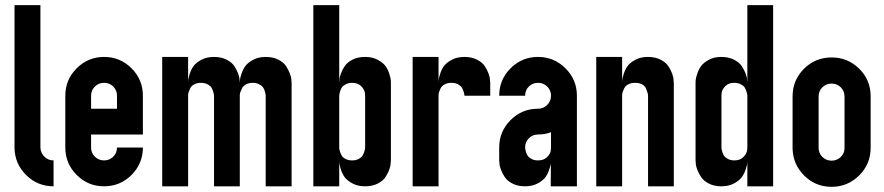

<svg xmlns="http://www.w3.org/2000/svg" viewBox="-20 -720 3417 742"><path d="M36.1 -700.2H136.2V-150.9V-148.9Q137.2 -128.9 151.6 -114.5Q166 -100.1 187 -100.1V0Q125 0 81.1 -43.5Q37.1 -86.9 36.1 -148.9V-150.9Z M532.2 -350.1V-299.8V-200.2H432.1H332V-149.9Q332 -128.9 346.7 -114.5Q361.3 -100.1 382.3 -100.1Q403.3 -100.1 417.7 -114.5Q432.1 -128.9 432.1 -149.9H532.2Q532.2 -87.9 488.3 -43.9Q444.3 0 382.3 0Q320.3 0 276.4 -43.9Q232.4 -87.9 232.4 -149.9V-350.1Q232.4 -412.1 276.4 -456.1Q320.3 -500 382.3 -500Q444.3 -500 488.3 -456.1Q532.2 -412.1 532.2 -350.1ZM332 -299.8H432.1V-350.1Q432.1 -371.1 417.7 -385.5Q403.3 -399.9 382.3 -399.9Q361.3 -399.9 346.7 -385.5Q332 -371.1 332 -350.1Z M606.9 -500H707V-399.9Q707 -403.8 707.5 -410.9Q708 -418 713.4 -435.1Q718.8 -452.1 728.3 -465.1Q737.8 -478 758.3 -489Q778.8 -500 806.9 -500Q835 -500 855.5 -489.5Q876 -479 885.5 -464.6Q895 -450.2 900.4 -435.5Q905.8 -420.9 905.8 -410.2L906.7 -399.9Q906.7 -403.8 907.2 -410.9Q907.7 -418 913.3 -435.1Q918.9 -452.1 928.5 -465.1Q938 -478 958.5 -489Q979 -500 1007.1 -500Q1035.2 -500 1055.7 -489.5Q1076.2 -479 1085.4 -464.6Q1094.7 -450.2 1100.3 -435.5Q1106 -420.9 1106 -410.2L1106.9 -399.9V-351.1V0H1006.8V-350.1Q1006.8 -352.1 1006.3 -355.5Q1005.9 -358.9 1003.4 -367.4Q1001 -376 996.3 -382.6Q991.7 -389.2 981.2 -394.5Q970.7 -399.9 957 -399.9Q941.9 -399.9 930.9 -394Q919.9 -388.2 915.5 -379.2Q911.1 -370.1 908.9 -364Q906.7 -357.9 906.7 -352.1V-351.1V0H807.1V-350.1Q807.1 -352.1 806.6 -355.5Q806.2 -358.9 803.5 -367.4Q800.8 -376 796.4 -382.6Q792 -389.2 781.5 -394.5Q771 -399.9 756.8 -399.9Q741.7 -399.9 730.7 -394Q719.7 -388.2 715.3 -379.2Q710.9 -370.1 709 -364Q707 -357.9 707 -352.1V0H606.9Z M1291 -700.2H1190.9V0H1291V-100.1Q1291 -96.2 1291.5 -89.1Q1292 -82 1297.4 -64.9Q1302.7 -47.9 1312.3 -34.9Q1321.8 -22 1342.3 -11Q1362.8 0 1390.9 0Q1418.9 0 1439.5 -10.5Q1460 -21 1469.5 -35.4Q1479 -49.8 1484.4 -64.5Q1489.7 -79.1 1489.7 -89.8L1490.7 -100.1V-149.9V-350.1V-399.9Q1490.7 -403.8 1490.2 -410.9Q1489.7 -418 1484.4 -435.1Q1479 -452.1 1469.5 -465.1Q1460 -478 1439.5 -489Q1418.9 -500 1390.9 -500Q1362.8 -500 1342.3 -489.5Q1321.8 -479 1312.3 -464.6Q1302.7 -450.2 1297.4 -435.5Q1292 -420.9 1292 -410.2L1291 -399.9ZM1291 -149.9V-350.1Q1291 -352.1 1291.5 -355.5Q1292 -358.9 1294.4 -367.4Q1296.9 -376 1301.5 -382.6Q1306.2 -389.2 1316.7 -394.5Q1327.1 -399.9 1340.8 -399.9Q1362.8 -399.9 1375.2 -387.5Q1387.7 -375 1390.1 -361.8L1391.1 -350.1V-149.9Q1391.1 -147.9 1390.6 -144.5Q1390.1 -141.1 1387.5 -132.6Q1384.8 -124 1380.4 -117.4Q1376 -110.8 1365.5 -105.5Q1355 -100.1 1341.1 -100.1Q1327.1 -100.1 1316.7 -105Q1306.2 -109.9 1301.5 -117.4Q1296.9 -125 1294.4 -132.6Q1292 -140.1 1291 -145Z M1574.7 -500H1674.8V-399.9Q1674.8 -403.8 1675.3 -410.9Q1675.8 -418 1681.2 -435.1Q1686.5 -452.1 1696 -465.1Q1705.6 -478 1726.1 -489Q1746.6 -500 1774.7 -500Q1802.7 -500 1823.2 -489.5Q1843.8 -479 1853.3 -464.6Q1862.8 -450.2 1868.2 -435.5Q1873.5 -420.9 1873.5 -410.2L1874.5 -399.9V-350.1H1774.9Q1774.9 -352.1 1774.4 -355.5Q1773.9 -358.9 1771.2 -367.4Q1768.6 -376 1764.2 -382.6Q1759.8 -389.2 1749.3 -394.5Q1738.8 -399.9 1724.6 -399.9Q1709.5 -399.9 1698.5 -394Q1687.5 -388.2 1683.1 -379.2Q1678.7 -370.1 1676.8 -364Q1674.8 -357.9 1674.8 -352.1V0H1574.7Z M2209.5 -350.1V0H2108.4L2108.9 -88.9Q2108.9 -83.5 2102.5 -64.9Q2097.2 -47.9 2087.6 -34.9Q2078.1 -22 2057.6 -11Q2037.1 0 2009.3 0Q1981.4 0 1960.9 -10.5Q1940.4 -21 1930.9 -35.4Q1921.4 -49.8 1915.8 -64.5Q1910.2 -79.1 1910.2 -89.8L1909.2 -100.1V-149.9Q1909.2 -211.9 1953.1 -255.9Q1997.1 -299.8 2059.1 -299.8Q2080.1 -299.8 2094.7 -314.5Q2109.4 -329.1 2109.4 -350.1Q2109.4 -371.1 2094.7 -385.5Q2080.1 -399.9 2059.1 -399.9Q2038.1 -399.9 2023.7 -385.5Q2009.3 -371.1 2009.3 -350.1H1909.2Q1909.2 -412.1 1953.1 -456.1Q1997.1 -500 2059.1 -500Q2121.1 -500 2165.3 -456.1Q2209.5 -412.1 2209.5 -350.1ZM2059.1 -100.1Q2081.1 -100.1 2093.8 -112.5Q2106.4 -125 2108.4 -137.2L2109.4 -149.9V-209Q2085.4 -200.2 2059.1 -200.2Q2038.1 -200.2 2023.7 -185.5Q2009.3 -170.9 2009.3 -149.9Q2009.3 -147.9 2009.8 -144.5Q2010.3 -141.1 2012.7 -132.6Q2015.1 -124 2019.8 -117.4Q2024.4 -110.8 2034.7 -105.5Q2044.9 -100.1 2059.1 -100.1Z M2284.2 -500H2384.3V-399.9Q2384.3 -403.8 2384.8 -410.9Q2385.3 -418 2390.6 -435.1Q2396 -452.1 2405.5 -465.1Q2415 -478 2435.5 -489Q2456.1 -500 2484.1 -500Q2512.2 -500 2532.7 -489.5Q2553.2 -479 2562.7 -464.6Q2572.3 -450.2 2577.6 -435.5Q2583 -420.9 2583 -410.2L2584 -399.9V-351.1V-350.1V0H2484.4V-350.1V-351.1Q2484.4 -355 2482.7 -360.6Q2481 -366.2 2477.1 -376.7Q2473.1 -387.2 2462.2 -393.6Q2451.2 -399.9 2434.1 -399.9Q2418.9 -399.9 2408 -394Q2397 -388.2 2392.6 -379.2Q2388.2 -370.1 2386.2 -364Q2384.3 -357.9 2384.3 -352.1V0H2284.2Z M2868.2 -700.2H2967.8V0H2868.2V-100.1Q2868.2 -96.2 2867.7 -89.1Q2867.2 -82 2861.6 -64.9Q2856 -47.9 2846.4 -34.9Q2836.9 -22 2816.4 -11Q2795.9 0 2767.8 0Q2739.7 0 2719.5 -10.5Q2699.2 -21 2689.7 -35.4Q2680.2 -49.8 2674.6 -64.5Q2668.9 -79.1 2668.9 -89.8L2668 -100.1V-149.9V-350.1V-399.9Q2668 -403.8 2668.5 -410.9Q2668.9 -418 2674.6 -435.1Q2680.2 -452.1 2689.7 -465.1Q2699.2 -478 2719.5 -489Q2739.7 -500 2767.8 -500Q2795.9 -500 2816.4 -489.5Q2836.9 -479 2846.4 -464.6Q2856 -450.2 2861.6 -435.5Q2867.2 -420.9 2867.2 -410.2L2868.2 -399.9ZM2868.2 -149.9V-350.1Q2868.2 -352.1 2867.7 -355.5Q2867.2 -358.9 2864.5 -367.4Q2861.8 -376 2857.4 -382.6Q2853 -389.2 2842.5 -394.5Q2832 -399.9 2817.9 -399.9Q2795.9 -399.9 2783.4 -387.5Q2771 -375 2769 -361.8L2768.1 -350.1V-149.9Q2768.1 -147.9 2768.6 -144.5Q2769 -141.1 2771.5 -132.6Q2773.9 -124 2778.6 -117.4Q2783.2 -110.8 2793.7 -105.5Q2804.2 -100.1 2817.9 -100.1Q2839.8 -100.1 2852.3 -112.5Q2864.7 -125 2867.2 -138.2Z M3193.8 -498Q3255.9 -498 3299.8 -455.1Q3343.8 -412.1 3344.7 -350.1V-148.9Q3344.7 -85.9 3300.3 -42Q3255.9 2 3193.8 2Q3131.8 2 3088.4 -41Q3044.9 -84 3043 -145V-148.9V-347.2Q3043 -410.2 3086.9 -454.1Q3130.9 -498 3193.8 -498ZM3143.6 -348.1V-148.9Q3143.6 -127.9 3158.2 -113.5Q3172.9 -99.1 3193.8 -99.1Q3213.9 -99.1 3228.8 -113Q3243.7 -127 3243.7 -147V-347.2Q3243.7 -368.2 3229.2 -382.6Q3214.8 -397 3193.8 -397Q3172.9 -397 3158.2 -382.6Q3143.6 -368.2 3143.6 -348.1Z"/></svg>

Font: OSP-DIN
Style: DIN
Weight: 500
Width: 3
Version: Version 001.000